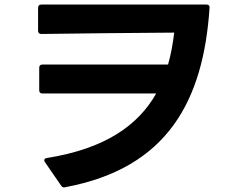

<svg xmlns="http://www.w3.org/2000/svg" viewBox="-20 -762 1040 842"><path d="M177 -51 248 52C252 57 256 60 261 60H262L266 59C717 -25 872 -323 899 -728C900 -737 895 -742 886 -742H161C152 -742 147 -737 147 -728V-627C147 -618 152 -613 161 -613C314 -615 552 -618 744 -619C738 -570 730 -524 717 -479H166C157 -479 152 -474 152 -465V-366C152 -357 157 -352 166 -352H665C586 -213 443 -110 185 -69C178 -68 174 -64 174 -59C174 -56 175 -54 177 -51Z"/></svg>

Font: LINE Seed JP_OTF Bold
Style: Regular
Weight: 700
Designer: LINE & Fontrix & Fontworks
Version: Version 1.009